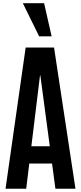

<svg xmlns="http://www.w3.org/2000/svg" viewBox="-20 -1149 493 1169"><path d="M13.7 0 136.2 -859.4H309.1L439.5 0H317.4L296.9 -153.3H158.2L139.6 0ZM170.9 -258.3H283.2L225.6 -689.9H223.6ZM218.3 -927.7 119.1 -1129.4H248.5L294.4 -927.7Z"/></svg>

Font: Antonio
Style: Bold
Weight: 700
Designer: Vernon Adams
Foundry: Vernon Adams
Version: Version 1.002